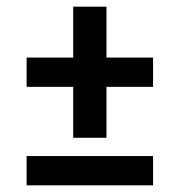

<svg xmlns="http://www.w3.org/2000/svg" viewBox="-20 -557 540 577"><path d="M300 -143H200V-296H60V-384H200V-537H300V-384H440V-296H300ZM60 0V-88H440V0Z"/></svg>

Font: Iosevka SS04 Semibold
Style: Regular
Weight: 600
Monospace: yes
Designer: Belleve Invis
Foundry: Belleve Invis
Version: Version 19.0.0; ttfautohint (v1.8.4)